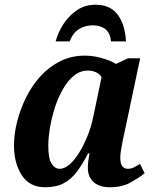

<svg xmlns="http://www.w3.org/2000/svg" viewBox="-20 -781 665 811"><path d="M171 10Q105 10 72 -41Q39 -92 39 -167Q39 -214 52 -266Q65 -318 89.5 -368Q114 -418 150 -458Q186 -498 233.5 -522Q281 -546 338 -546Q375 -546 412.5 -535Q450 -524 470 -511L521 -535H572L506 -222Q503 -211 499 -190.5Q495 -170 491.5 -149Q488 -128 488 -115Q488 -68 520 -68Q533 -68 544.5 -73.5Q556 -79 571 -89L591 -49Q567 -30 531 -10Q495 10 443 10Q402 10 376.5 -11Q351 -32 351 -73Q351 -87 353 -101Q355 -115 358 -133H352Q329 -88 305 -56Q281 -24 249 -7Q217 10 171 10ZM232 -68Q253 -68 274.5 -87Q296 -106 315.5 -138Q335 -170 350.5 -209Q366 -248 374 -288L409 -455Q401 -469 385 -476Q369 -483 351 -483Q319 -483 292.5 -461.5Q266 -440 245.5 -404Q225 -368 211.5 -325.5Q198 -283 191 -241Q184 -199 184 -166Q184 -111 198 -89.5Q212 -68 232 -68ZM215 -606Q225 -644 248 -679.5Q271 -715 305 -738Q339 -761 384 -761Q446 -761 477.5 -718.5Q509 -676 512 -606H449Q446 -641 425.5 -657.5Q405 -674 372 -674Q339 -674 313.5 -658Q288 -642 274 -606Z"/></svg>

Font: Noto Serif SemiCondensed
Style: Bold Italic
Weight: 700
Width: 4
Italic angle: -12°
Designer: Monotype Design Team
Foundry: Monotype Imaging Inc.
Version: Version 2.014